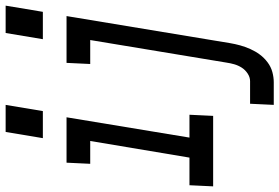

<svg xmlns="http://www.w3.org/2000/svg" viewBox="-209 -601 991 681"><g transform="rotate(-90 286.5 -260.5)"><path d="M488 -604 510 -736H607L585 -604ZM137 -604 159 -736H255L233 -604ZM255 215 259 131H339Q353 131 366 122.5Q379 114 387 101.5Q395 89 399 75Q403 61 405 47L485 -436H400L404 -520H570L474 60Q471 78 466 96Q461 114 453 132Q445 150 433.5 165.5Q422 181 406 193Q390 205 371.5 210Q353 215 335 215ZM-34 0 -30 -84H68L127 -436H46L50 -520H211L139 -84H220L216 0Z"/></g></svg>

Font: Iosevka SS04 Medium Extended
Style: Italic
Weight: 500
Width: 7
Italic angle: -9°
Monospace: yes
Designer: Belleve Invis
Foundry: Belleve Invis
Version: Version 19.0.0; ttfautohint (v1.8.4)